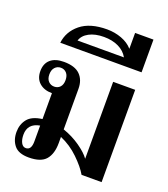

<svg xmlns="http://www.w3.org/2000/svg" viewBox="-154 -962 944 1081"><g transform="rotate(20 318.0 -422.0)"><path d="M578 -553V0H458Q435 -40 386 -87.5Q337 -135 276 -161V-124Q276 -60 246.5 -25Q217 10 144 10Q83 10 57 -22Q31 -54 31 -102Q31 -147 56.5 -179.5Q82 -212 144 -220V-375Q97 -375 68.5 -400Q40 -425 40 -470Q40 -515 68 -539.5Q96 -564 148 -564Q214 -564 245 -533Q276 -502 276 -449V-206Q332 -187 379 -154Q426 -121 446 -92V-553ZM191 -470Q191 -497 177.5 -512Q164 -527 143 -527Q122 -527 108 -512Q94 -497 94 -470Q94 -443 108 -428.5Q122 -414 143 -414Q164 -414 177.5 -428.5Q191 -443 191 -470ZM144 -86V-181Q73 -168 73 -101Q73 -72 83 -53Q93 -34 111 -34Q144 -34 144 -86Z M314 -819Q360 -819 401.5 -803.5Q443 -788 468 -759V-854H578V-658H91Q99 -727 155.5 -773Q212 -819 314 -819ZM456 -703Q437 -737 399.5 -755Q362 -773 312 -773Q259 -773 223.5 -754Q188 -735 178 -703Z"/></g></svg>

Font: Trirong SemiBold
Style: Regular
Weight: 600
Designer: Katatrad Team
Foundry: CadsonDemak
Version: Version 1.001